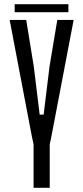

<svg xmlns="http://www.w3.org/2000/svg" viewBox="-20 -895 397 915"><path d="M140 0V-207L132 -244L26 -800H105L141 -578L169 -349H188L216 -578L253 -800H331L225 -245L217 -207V0ZM50 -837V-875H306V-837Z"/></svg>

Font: Big Shoulders Display Medium
Style: Regular
Weight: 500
Designer: Patric King
Foundry: XO Type Co
Version: Version 1.000; ttfautohint (v1.8.2)